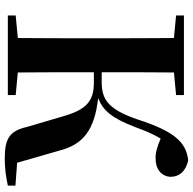

<svg xmlns="http://www.w3.org/2000/svg" viewBox="-22 -777 812 808"><g transform="rotate(90 384.0 -373.0)"><path d="M514 -81C531 -7 563 13 647 13C689 13 724 8 761 0V-32L665 -39L614 -216C589 -316 528 -365 393 -380C446 -401 477 -438 515 -536C532 -583 545 -613 563 -643C599 -628 625 -620 649 -622C697 -622 724 -652 724 -686C724 -721 701 -749 655 -759C577 -751 532 -698 483 -547C440 -421 398 -395 325 -395H284C284 -500 284 -601 285 -699L380 -708V-741H45V-708L140 -699C141 -597 141 -496 141 -394V-346C141 -243 141 -141 140 -42L45 -33V0H380V-33L285 -42C284 -141 284 -242 284 -362H328C404 -362 441 -332 469 -234Z"/></g></svg>

Font: Source Han Serif CN
Style: Bold
Weight: 700
Designer: Ryoko NISHIZUKA 西塚涼子 (kana & ideographs); Frank Grießhammer (Latin, Greek & Cyrillic); Wenlong ZHANG 张文龙 (bopomofo); San
Foundry: Adobe
Version: Version 2.003;hotconv 1.1.1;makeotfexe 2.6.0